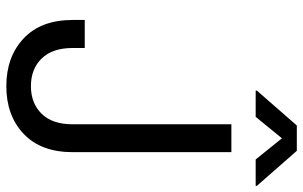

<svg xmlns="http://www.w3.org/2000/svg" viewBox="-202 -780 992 629"><g transform="rotate(90 294.5 -466.0)"><path d="M262.7 9.8Q167 9.8 106.4 -46.9Q45.9 -103.5 45.9 -208V-247.1H137.7V-208Q137.7 -141.1 172.1 -106Q206.5 -70.8 262.7 -70.8Q318.8 -70.8 353.3 -106Q387.7 -141.1 387.7 -208V-727.5H479V-208Q479 -103.5 418.9 -46.9Q358.9 9.8 262.7 9.8ZM363.3 -807.1H277.3V-811L391.6 -941.9H474.6L589.4 -811V-807.1H502.9L433.6 -893.1Z"/></g></svg>

Font: Inter 18pt
Style: Regular
Weight: 400
Designer: Rasmus Andersson
Foundry: rsms
Version: Version 4.001;git-66647c0bb